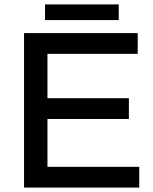

<svg xmlns="http://www.w3.org/2000/svg" viewBox="-20 -850 695 870"><path d="M89 0V-700H604V-606H195V-405H564V-311H195V-94H611V0ZM184 -759V-830H518V-759Z"/></svg>

Font: REM
Style: Regular
Weight: 400
Designer: Octavio Pardo
Foundry: Ashler Design
Version: Version 1.005;gftools[0.9.28]